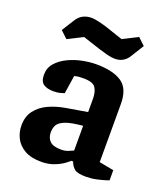

<svg xmlns="http://www.w3.org/2000/svg" viewBox="-133 -800 786 905"><g transform="rotate(20 260.0 -347.5)"><path d="M179 12Q127 12 95 -6.5Q63 -25 48 -54.5Q33 -84 33 -118Q33 -163 56 -193Q79 -223 116.5 -240.5Q154 -258 200 -266L307 -284V-350Q307 -385 293.5 -405.5Q280 -426 233 -426Q207 -426 197 -423.5Q187 -421 187 -421L173 -330Q173 -330 157 -325Q141 -320 120 -320Q87 -320 69 -332.5Q51 -345 51 -379Q51 -413 72.5 -437.5Q94 -462 127 -478Q160 -494 197 -501.5Q234 -509 266 -509Q350 -509 394.5 -479.5Q439 -450 439 -373V-81L512 -67V-16Q512 -16 495 -10.5Q478 -5 452.5 0.5Q427 6 400 6Q358 6 343 -6.5Q328 -19 320 -41H311Q304 -34 286.5 -21.5Q269 -9 241.5 1.5Q214 12 179 12ZM248 -74Q266 -74 281.5 -80Q297 -86 307 -91V-215Q248 -210 219.5 -198.5Q191 -187 182.5 -171Q174 -155 174 -135Q174 -107 190.5 -90.5Q207 -74 248 -74ZM339 -563Q321 -563 300.5 -568.5Q280 -574 260 -580L168 -610L93 -572L58 -605L97 -667Q110 -688 129 -697.5Q148 -707 170 -707Q185 -707 207 -702Q229 -697 248 -691L337 -661L412 -699L447 -666L408 -603Q384 -563 339 -563Z"/></g></svg>

Font: Faustina VF Beta
Style: Regular
Weight: 400
Designer: Alfonso Garcia
Foundry: Omnibus-Type
Version: Version 1.006